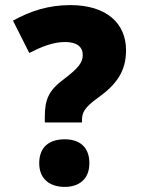

<svg xmlns="http://www.w3.org/2000/svg" viewBox="-20 -722 554 754"><path d="M256 -702C171 -702 100 -679 31 -641L95 -514C142 -538 188 -557 236 -557C282 -557 305 -538 305 -506C305 -476 287 -454 232 -412C172 -368 156 -332 156 -264V-241H302V-250C302 -279 311 -299 362 -336C438 -390 475 -442 475 -525C475 -629 400 -702 256 -702ZM234 12C290 12 331 -18 331 -81C331 -147 290 -175 234 -175C176 -175 134 -147 134 -81C134 -18 177 12 234 12Z"/></svg>

Font: Noto Sans Kannada SemiCondensed Black
Style: Regular
Weight: 900
Width: 4
Designer: Jelle Bosma - Monotype Design Team
Foundry: Monotype Imaging Inc.
Version: Version 2.005